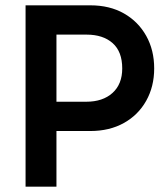

<svg xmlns="http://www.w3.org/2000/svg" viewBox="-20 -701 625 721"><path d="M169 -319H304Q366 -319 402.5 -352Q439 -385 439 -444Q439 -507 403 -539Q367 -571 305 -571H169L192 -597V0H76V-681H319Q392 -681 445.5 -650.5Q499 -620 529 -566.5Q559 -513 559 -444Q559 -376 529 -322.5Q499 -269 445 -239Q391 -209 319 -209H169Z"/></svg>

Font: Gabarito Medium
Style: Regular
Weight: 500
Designer: Leandro Assis / Alvaro Franca / Felipe Casaprima
Foundry: Naipe Foundry
Version: Version 1.000